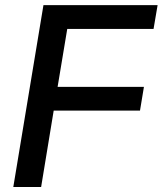

<svg xmlns="http://www.w3.org/2000/svg" viewBox="-20 -748 650 768"><path d="M33.2 0 153.8 -727.5H610.4L594.2 -632.3H249L210.4 -400.4H555.7L540 -305.7H194.8L144.5 0Z"/></svg>

Font: Inter 17pt Medium
Style: Italic
Weight: 500
Italic angle: -9.3988°
Version: Version 4.001;git-66647c0bb